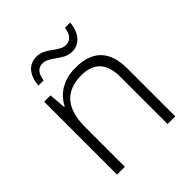

<svg xmlns="http://www.w3.org/2000/svg" viewBox="-198 -859 991 991"><g transform="rotate(-45 298.0 -363.0)"><path d="M126 -612H164C171 -662 193 -678 222 -678C273 -678 310 -612 372 -612C428 -612 465 -654 472 -726H434C426 -676 404 -659 374 -659C326 -659 288 -725 225 -725C168 -725 132 -685 126 -612ZM326 -542C236 -542 175 -499 146 -440H142L134 -532H88V0H145V-290C145 -425 203 -493 320 -493C409 -493 457 -446 457 -344V0H513V-348C513 -482 447 -542 326 -542Z"/></g></svg>

Font: Noto Sans Gujarati Light
Style: Regular
Weight: 300
Designer: Jelle Bosma - Monotype Design Team, Universal Thirst
Foundry: Monotype Imaging Inc.
Version: Version 2.106